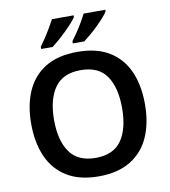

<svg xmlns="http://www.w3.org/2000/svg" viewBox="-99 -1023 989 1117"><g transform="rotate(-10 395.0 -464.0)"><path d="M731 -358Q731 -247 694.5 -164.5Q658 -82 583 -36Q508 10 395 10Q281 10 206.5 -36Q132 -82 95.5 -165Q59 -248 59 -359Q59 -469 95.5 -551.5Q132 -634 206.5 -679.5Q281 -725 396 -725Q509 -725 583.5 -679.5Q658 -634 694.5 -551.5Q731 -469 731 -358ZM194 -358Q194 -237 242 -168Q290 -99 395 -99Q501 -99 548.5 -168Q596 -237 596 -358Q596 -479 549 -548Q502 -617 396 -617Q291 -617 242.5 -548Q194 -479 194 -358ZM599 -928Q591 -915 573.5 -895Q556 -875 533.5 -853Q511 -831 488 -811.5Q465 -792 447 -778H379V-791Q393 -810 410.5 -835.5Q428 -861 444 -888.5Q460 -916 471 -938H599ZM412 -928Q404 -915 386 -895Q368 -875 345.5 -853Q323 -831 300.5 -811.5Q278 -792 260 -778H192V-791Q206 -810 223 -835.5Q240 -861 256 -888.5Q272 -916 284 -938H412Z"/></g></svg>

Font: Noto Sans Gujarati SemiBold
Style: Regular
Weight: 600
Designer: Jelle Bosma - Monotype Design Team, Universal Thirst
Foundry: Monotype Imaging Inc.
Version: Version 2.106; ttfautohint (v1.8.4.7-5d5b)